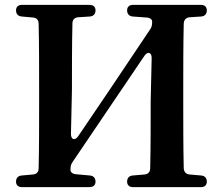

<svg xmlns="http://www.w3.org/2000/svg" viewBox="-20 -763 916 790"><path d="M71 7H348C364 7 373 -1 373 -16C373 -31 364 -40 349 -41L294 -46C278 -47 269 -55 270 -66C270 -79 272 -87 279 -97L574 -533C588 -554 605 -547 604 -523L600 -348C600 -253 600 -160 598 -71C598 -55 589 -46 574 -45L527 -41C512 -40 503 -31 503 -16C503 -1 512 7 528 7H806C822 7 831 -1 831 -16C831 -31 822 -40 807 -41L761 -45C746 -46 737 -55 736 -71C734 -161 734 -253 734 -343V-393C734 -484 734 -577 736 -666C737 -682 746 -691 761 -692L807 -695C822 -696 831 -705 831 -720C831 -735 822 -743 806 -743H528C512 -743 503 -735 503 -720C503 -705 512 -696 527 -695L582 -691C598 -690 607 -683 606 -672C606 -659 604 -651 597 -641L430 -392L302 -203C288 -182 271 -189 272 -213L276 -393C276 -484 276 -576 278 -666C278 -682 287 -691 302 -692L349 -695C364 -696 373 -705 373 -720C373 -735 364 -743 348 -743H71C55 -743 46 -735 46 -720C46 -705 55 -696 70 -695L115 -691C130 -690 139 -681 139 -665C141 -576 141 -484 141 -393V-343C141 -252 141 -160 139 -71C139 -55 130 -46 115 -45L70 -41C55 -40 46 -31 46 -16C46 -1 55 7 71 7Z"/></svg>

Font: 寒蝉锦书宋Pro Soft
Style: Regular
Weight: 700
Designer: 寒蝉锦书宋{Warren} 思源宋体{Ryoko NISHIZUKA 西塚涼子 (kana & ideographs); Frank Grießhammer (Latin, Greek & Cyrillic); Wenlong ZHANG 
Foundry: Adobe & ChillType
Version: Version 2.000;Glyphs 3.1.1 (3135)